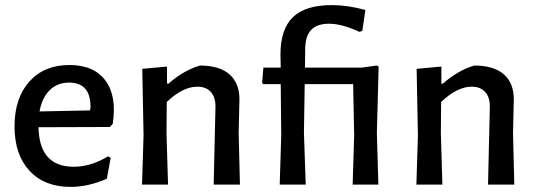

<svg xmlns="http://www.w3.org/2000/svg" viewBox="-20 -724 2102 753"><path d="M257 9Q154 9 95.5 -54.5Q37 -118 37 -228Q37 -339 95 -404Q153 -469 252 -469Q349 -469 394 -407.5Q439 -346 422 -238L411 -226L131 -225Q134 -70 269 -70Q336 -70 404 -111L414 -105L399 -23Q326 9 257 9ZM251 -400Q205 -400 175 -370.5Q145 -341 135 -287L333 -291L335 -305Q335 -400 251 -400Z M635 -463V-396H641Q700 -448 764 -467Q841 -467 880.5 -432Q920 -397 919 -332L916 -202L921 0H818L825 -303Q826 -341 807.5 -362.5Q789 -384 754 -384Q697 -384 634 -324L633 -202L639 0H537L543 -193L538 -454Z M1282 -704Q1343 -704 1413 -685L1401 -603L1390 -599Q1320 -631 1271 -631Q1223 -631 1200 -606.5Q1177 -582 1177 -530L1176 -459H1400L1458 -467L1465 -463L1458 -202L1464 0H1363L1369 -193L1365 -394H1175L1172 -203L1179 0H1077L1083 -194L1081 -394H1012L1008 -400L1013 -459H1081L1080 -510Q1080 -610 1129 -657Q1178 -704 1282 -704Z M1711 -463V-396H1717Q1776 -448 1840 -467Q1917 -467 1956.5 -432Q1996 -397 1995 -332L1992 -202L1997 0H1894L1901 -303Q1902 -341 1883.5 -362.5Q1865 -384 1830 -384Q1773 -384 1710 -324L1709 -202L1715 0H1613L1619 -193L1614 -454Z"/></svg>

Font: Alegreya Sans Medium
Style: Regular
Weight: 500
Designer: Juan Pablo del Peral
Foundry: Huerta Tipografica
Version: Version 2.007